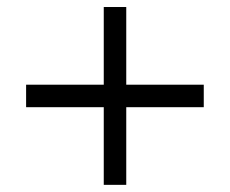

<svg xmlns="http://www.w3.org/2000/svg" viewBox="-20 -576 649 542"><path d="M272.9 -54.2V-273.4H53.7V-336.9H272.9V-556.2H336.4V-336.9H555.2V-273.4H336.4V-54.2Z"/></svg>

Font: HK Grotesk Medium Legacy
Style: Regular
Weight: 500
Designer: Alfredo Marco Pradil
Foundry: Hanken Design Co.
Version: Version 2.022;PS 002.022;hotconv 1.0.88;makeotf.lib2.5.64775